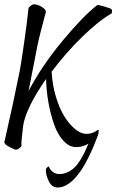

<svg xmlns="http://www.w3.org/2000/svg" viewBox="-24 -668 532 877"><path d="M239.3 188.5Q212.9 188.5 198.7 159.4Q184.6 130.4 185.5 106.4Q187 98.6 198.2 91.8Q213.9 127 247.1 127Q267.6 127 285.9 117.9Q304.2 108.9 317.1 96.2Q330.1 83.5 342.8 63Q355.5 42.5 363 26.6Q370.6 10.7 379.9 -11.7Q353.5 3.9 324.2 3.9Q292 3.9 265.1 -25.6Q238.3 -55.2 222.2 -102.3Q206.1 -149.4 196.8 -202.4Q187.5 -255.4 186.5 -307.6Q95.7 -176.8 82 -95.7Q71.8 -15.6 74.2 -1Q61 15.6 48.8 15.6Q41.5 15.6 17.8 2.7Q-5.9 -10.3 -3.9 -19.5Q38.1 -202.6 66.4 -345.7Q71.3 -370.1 85.4 -467.5Q99.6 -564.9 106.4 -631.8Q108.9 -636.2 117.2 -642.3Q125.5 -648.4 129.9 -648.4Q147.5 -648.4 167.5 -636Q187.5 -623.5 185.5 -612.3Q185.1 -610.4 178 -584.7Q170.9 -559.1 161.4 -521.7Q151.9 -484.4 146.5 -457Q106.9 -255.4 106.4 -252Q166.5 -366.7 261 -480.7Q355.5 -594.7 419.9 -644.5Q424.3 -647 453.9 -637.9Q483.4 -628.9 484.4 -627Q490.7 -617.2 485.4 -606.4Q426.8 -573.2 351.8 -500Q276.9 -426.8 211.9 -340.8Q214.8 -282.2 230.7 -228.3Q246.6 -174.3 269.3 -137.5Q292 -100.6 318.8 -78.6Q345.7 -56.6 370.1 -56.6Q379.4 -56.6 387.7 -58.3Q396 -60.1 402.1 -62.7Q408.2 -65.4 412.4 -67.9Q416.5 -70.3 420.4 -73.2Q424.3 -76.2 424.8 -76.2Q426.3 -76.2 426.5 -70.8Q426.8 -65.4 425.8 -58.8Q424.8 -52.2 422.9 -48.8Q350.6 146.5 271 181.6Q254.9 188.5 239.3 188.5Z"/></svg>

Font: Crimson
Style: Italic
Weight: 400
Italic angle: -11°
Version: Version 0.8